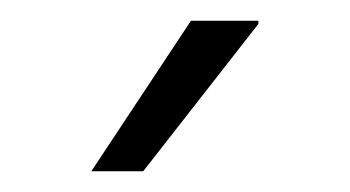

<svg xmlns="http://www.w3.org/2000/svg" viewBox="-20 -740 337 185"><path d="M229 -720V-717L118 -575H68L164 -720Z"/></svg>

Font: Chivo Thin
Style: Regular
Weight: 100
Designer: Hector Gatti
Foundry: Omnibus-Type
Version: Version 1.007